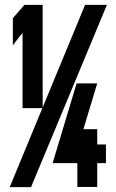

<svg xmlns="http://www.w3.org/2000/svg" viewBox="-20 -772 480 792"><path d="M324 -239H381V-176H417V-99H381V-1H299V-99H197L296 -428H381ZM33 -697 81 -752H156V-326H73V-636Q61 -622 49 -606Q37 -590 33 -585ZM421 -752 108 0H20L331 -752Z"/></svg>

Font: Fundamental  Brigade Condensed
Style: Regular
Weight: 400
Width: 3
Designer: Peter Wiegel, original typeface by Carl Albert Fahrenwaldt 1901
Foundry: Peter Wiegel
Version: Version 0.000 2012 initial release